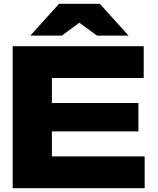

<svg xmlns="http://www.w3.org/2000/svg" viewBox="-20 -994 834 1014"><path d="M254 -582H739V-750H47V0H744V-168H254V-300H711V-450H254ZM140 -806H307L399 -874L492 -806H659L507 -974H292Z"/></svg>

Font: Bounded
Style: Bold
Weight: 700
Designer: Vlad Churkin
Version: Version 3.0